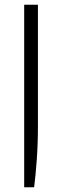

<svg xmlns="http://www.w3.org/2000/svg" viewBox="-20 -553 261 810"><path d="M82 237V-533H140V-21Q140 54 135 122.5Q130 191 124 237Z"/></svg>

Font: Exo Thin Light
Style: Regular
Weight: 300
Version: Version 2.000